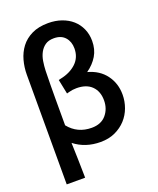

<svg xmlns="http://www.w3.org/2000/svg" viewBox="-162 -820 894 1089"><g transform="rotate(-20 285.5 -276.0)"><path d="M209 -400 222 -403Q281 -415 317.5 -449.5Q354 -484 354 -538Q354 -579 330.5 -605.5Q307 -632 263 -632Q231 -632 211 -618Q191 -604 179 -581.5Q167 -559 162.5 -531Q158 -503 157 -475Q155 -392 155 -310Q155 -228 155 -146Q207 -81 293 -81Q350 -81 380.5 -117Q411 -153 411 -204Q411 -258 379 -290Q347 -322 287 -322Q264 -322 242 -316L227 -312ZM376 -387Q446 -368 483.5 -317Q521 -266 521 -199Q521 -158 507 -120Q493 -82 466.5 -53Q440 -24 401.5 -6Q363 12 313 12Q221 12 155 -40Q157 10 158 59.5Q159 109 160 159V172H49V-490Q49 -534 60.5 -576Q72 -618 97 -651Q122 -684 163 -704Q204 -724 262 -724Q306 -724 343 -711Q380 -698 406.5 -674.5Q433 -651 448 -617.5Q463 -584 463 -544Q463 -493 440 -454.5Q417 -416 376 -387Z"/></g></svg>

Font: Codetta
Style: Bold
Weight: 700
Designer: Ulrich Proeller
Foundry: PROSA GmbH
Version: Version 2.00;September 29, 2018;FontCreator 11.5.0.2427 64-b